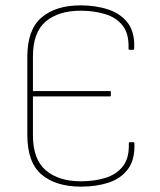

<svg xmlns="http://www.w3.org/2000/svg" viewBox="-20 -686 598 717"><path d="M283 11Q189 11 135.5 -34Q82 -79 82 -183V-473Q82 -576 135.5 -621Q189 -666 281 -666Q338 -666 384.5 -650.5Q431 -635 457.5 -600Q484 -565 481 -505Q481 -500 478 -500H463Q460 -500 460 -505Q462 -560 438 -590.5Q414 -621 372 -633.5Q330 -646 282 -646Q198 -646 150.5 -605.5Q103 -565 103 -475V-346H391Q394 -346 394 -342V-329Q394 -326 391 -326H103V-181Q103 -91 151 -50Q199 -9 282 -9Q332 -9 373 -21.5Q414 -34 438.5 -64.5Q463 -95 461 -150Q461 -155 464 -155H478Q482 -155 482 -150Q484 -89 457.5 -54Q431 -19 385.5 -4Q340 11 283 11Z"/></svg>

Font: Sofia Sans Semi Condensed Thin
Style: Regular
Weight: 250
Version: Version 4.100